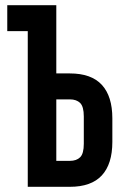

<svg xmlns="http://www.w3.org/2000/svg" viewBox="-20 -720 479 740"><path d="M8 -700H197V-437H249Q332 -437 372.5 -393Q413 -349 413 -264V-173Q413 -88 372.5 -44Q332 0 249 0H87V-600H8ZM249 -100Q275 -100 289 -114Q303 -128 303 -166V-271Q303 -309 289 -323Q275 -337 249 -337H197V-100Z"/></svg>

Font: Bebas Neue Bold
Style: Regular
Weight: 700
Designer: Ryoichi Tsunekawa & LGV (GE)
Foundry: Free Software Foundation, Inc.
Version: Version 1.003 August 13, 2016